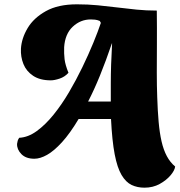

<svg xmlns="http://www.w3.org/2000/svg" viewBox="-20 -709 834 889"><path d="M649 160Q616 160 589.5 147.5Q563 135 543 101.5Q523 68 511 5.5Q499 -57 494 -158H344Q304 -91 267 -50.5Q230 -10 198 8Q166 26 139 26Q100 26 79 4.5Q58 -17 59 -43Q60 -51 62 -57.5Q64 -64 69 -71Q110 -73 150 -102Q190 -131 228 -178Q266 -225 299.5 -282Q333 -339 361.5 -398Q390 -457 412 -510.5Q434 -564 447 -603L442 -612Q430 -617 419.5 -618Q409 -619 400 -619Q353 -619 317 -585.5Q281 -552 277 -490Q276 -461 279 -435Q282 -409 297 -372Q280 -353 256 -345Q232 -337 215 -337Q165 -337 133.5 -358Q102 -379 88.5 -412.5Q75 -446 77 -484Q80 -532 108 -579Q136 -626 192.5 -657.5Q249 -689 336 -689Q387 -689 433 -684.5Q479 -680 523 -674.5Q567 -669 612 -664.5Q657 -660 706 -660Q707 -577 706.5 -505.5Q706 -434 706 -372.5Q706 -311 708 -259Q710 -196 714.5 -145Q719 -94 728 -54.5Q737 -15 752.5 14Q768 43 791 62Q789 80 769.5 103Q750 126 719 143Q688 160 649 160ZM388 -239H493Q493 -280 493 -322Q493 -364 494.5 -410Q496 -456 499 -508H498Q470 -426 443 -359.5Q416 -293 388 -239Z"/></svg>

Font: Sansita Swashed Light Black
Style: Regular
Weight: 900
Version: Version 1.003